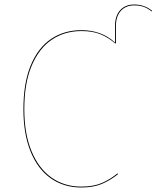

<svg xmlns="http://www.w3.org/2000/svg" viewBox="-20 -824 696 853"><path d="M656 -776 654 -773Q638 -786 620 -793Q602 -800 576 -800Q539 -800 517 -776Q495 -752 495 -707V-633L493 -630Q462 -657 427 -671.5Q392 -686 342 -686Q267 -686 210 -647.5Q153 -609 120.5 -531.5Q88 -454 88 -339Q88 -230 120 -152.5Q152 -75 209 -35Q266 5 341 5Q396 5 433.5 -11.5Q471 -28 502 -54L504 -50Q472 -24 434 -7.5Q396 9 341 9Q264 9 206 -31.5Q148 -72 116 -150.5Q84 -229 84 -339Q84 -455 116.5 -533.5Q149 -612 207 -651Q265 -690 342 -690Q431 -690 491 -635V-708Q491 -754 514 -779Q537 -804 576 -804Q622 -804 656 -776Z"/></svg>

Font: FiraGO Four
Style: Regular
Weight: 100
Designer: bBox Type
Foundry: bBox Type GmbH
Version: Version 1.001